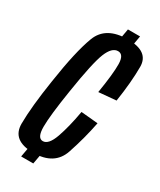

<svg xmlns="http://www.w3.org/2000/svg" viewBox="-177 -739 668 802"><g transform="rotate(30 157.0 -338.0)"><path d="M182 -624.5H240.5L250 -679H191.5ZM70.5 3.5H129L139 -52H80.5ZM106.5 -35Q208 -35 235 -115.8Q262 -196.5 277.5 -276L196 -283.5Q182 -204 163 -150.5Q144 -97 116.5 -97Q89.5 -97 89.5 -151.2Q89.5 -205.5 110 -334Q133.5 -484 153 -532Q172.5 -580 201.5 -580Q229.5 -580 230.2 -534Q231 -488 215 -390.5L299 -398Q314 -495.5 314 -569.2Q314 -643 212.5 -643Q107 -643 77.8 -566.2Q48.5 -489.5 25 -332.5Q4 -198.5 3.5 -116.8Q3 -35 106.5 -35Z"/></g></svg>

Font: Anybody ExtraCondensed
Style: Italic
Weight: 400
Width: 2
Italic angle: -10°
Version: Version 1.113;gftools[0.9.25]